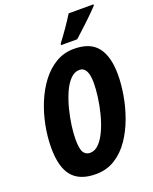

<svg xmlns="http://www.w3.org/2000/svg" viewBox="-170 -1023 896 1126"><g transform="rotate(-20 278.0 -460.5)"><path d="M230 10Q130 10 82.5 -46.5Q35 -103 35 -224Q35 -291 48.5 -361Q62 -431 88.5 -496Q115 -561 154 -612.5Q193 -664 244 -694.5Q295 -725 358 -725Q459 -725 504.5 -666.5Q550 -608 550 -494Q550 -437 538.5 -369Q527 -301 503 -234.5Q479 -168 441.5 -112.5Q404 -57 351 -23.5Q298 10 230 10ZM240 -119Q271 -119 296.5 -145.5Q322 -172 341.5 -215.5Q361 -259 374 -310Q387 -361 393.5 -410.5Q400 -460 400 -498Q400 -598 346 -598Q315 -598 289 -571Q263 -544 244 -500.5Q225 -457 212 -406.5Q199 -356 192.5 -307.5Q186 -259 186 -223Q186 -162 200 -140.5Q214 -119 240 -119ZM297 -781Q326 -819 352 -856.5Q378 -894 401 -931H556L555 -923Q544 -911 522.5 -889.5Q501 -868 476 -844.5Q451 -821 429 -801Q407 -781 396 -771H295Z"/></g></svg>

Font: Noto Sans ExtraCondensed ExtraBold
Style: Italic
Weight: 800
Width: 2
Italic angle: -12°
Designer: Monotype Design Team
Foundry: Monotype Imaging Inc.
Version: Version 2.013; ttfautohint (v1.8.4.7-5d5b)